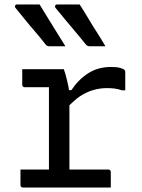

<svg xmlns="http://www.w3.org/2000/svg" viewBox="-20 -843 640 863"><path d="M72 -81H200V-451H91Q86 -451 83 -454Q80 -457 80 -462V-532H267L269 -525Q272 -518 275 -506.5Q278 -495 281.5 -481Q285 -467 288 -452Q289 -444 290 -438H301Q333 -486 377 -514Q421 -542 479 -542Q505 -542 519.5 -538Q534 -534 539 -529Q542 -527 542.5 -524Q543 -521 543 -517V-437H528Q511 -443 495 -445Q479 -447 460 -447Q430 -447 400 -438.5Q370 -430 339 -410Q316 -394 292 -370V-81H467Q471 -81 473 -79.5Q475 -78 476.5 -76Q478 -74 478 -70V0H83Q78 0 75 -3Q72 -6 72 -11ZM158 -823Q177 -792 196.5 -760Q216 -728 235.5 -697Q255 -666 274 -635H202Q196 -635 191.5 -637.5Q187 -640 185 -643Q158 -678 136 -703Q114 -728 94.5 -752.5Q75 -777 50 -807Q46 -812 48 -817.5Q50 -823 56 -823ZM338 -823Q358 -792 377 -760Q396 -728 416 -697Q436 -666 454 -635H383Q377 -635 372.5 -637.5Q368 -640 366 -643Q338 -678 316.5 -703Q295 -728 275 -752.5Q255 -777 230 -807Q226 -812 228 -817.5Q230 -823 237 -823Z"/></svg>

Font: Code D OnePiece
Style: Regular
Weight: 400
Version: Version 1.085; ttfautohint (v1.8.4.7-5d5b);Nerd Fonts 3.0.2